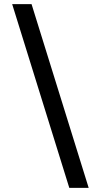

<svg xmlns="http://www.w3.org/2000/svg" viewBox="-20 -760 457 931"><path d="M410 151H316L39 -740H133Z"/></svg>

Font: IBM Plex Sans Medm
Style: Regular
Weight: 500
Designer: Mike Abbink, Paul van der Laan, Pieter van Rosmalen
Foundry: Bold Monday
Version: Version 3.005